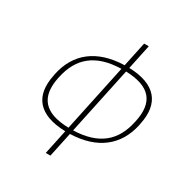

<svg xmlns="http://www.w3.org/2000/svg" viewBox="-195 -822 1085 1145"><g transform="rotate(30 347.0 -250.0)"><path d="M96 -256 94 -244C61 -88 133 4 320 9L284 179H316L352 9C539 3 651 -89 684 -244L686 -256C719 -411 646 -504 462 -509L498 -679H466L430 -509C241 -504 129 -412 96 -256ZM125 -246 127 -254C158 -399 251 -477 424 -481L326 -19C155 -23 95 -101 125 -246ZM358 -19 456 -481C626 -476 685 -398 654 -254L652 -246C622 -102 530 -24 358 -19Z"/></g></svg>

Font: LT Wave Text Thin Italic
Style: Regular
Weight: 100
Designer: Daniel Lyons
Version: Version 2.5 (Glyphs App)